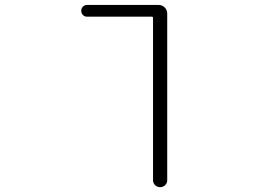

<svg xmlns="http://www.w3.org/2000/svg" viewBox="-20 -565 1040 781"><path d="M625 -544.9Q639.6 -544.9 649.9 -534.7Q660.2 -524.4 660.2 -509.8V168Q660.2 179.7 651.9 188Q643.6 196.3 631.3 196.3Q619.1 196.3 610.8 188Q602.5 179.7 602.5 168V-492.2Q602.5 -497.1 597.7 -497.1H334Q324.2 -497.1 317.4 -503.9Q310.5 -510.7 310.5 -521Q310.5 -531.2 317.4 -538.1Q324.2 -544.9 334 -544.9Z"/></svg>

Font: Gen Jyuu Gothic L Monospace Light
Style: Regular
Weight: 300
Designer: [Source Han Sans]
Ryoko NISHIZUKA  (kana & ideographs); Paul D. Hunt (Latin, Greek & Cyrillic); Wenlong ZHANG  (bopomofo
Version: Version 1.002.20150607